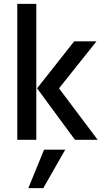

<svg xmlns="http://www.w3.org/2000/svg" viewBox="-20 -720 540 989"><path d="M203 249H126L207 51H316ZM284 -265 483 0H366L171 -265L362 -507H477ZM167 0H69V-700H167Z"/></svg>

Font: Hind Guntur Medium
Style: Regular
Weight: 500
Designer: Manushi Parikh, Hitesh Malaviya
Foundry: Indian Type Foundry
Version: Version 1.000;PS 1.0;hotconv 1.0.86;makeotf.lib2.5.63406; tt